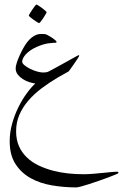

<svg xmlns="http://www.w3.org/2000/svg" viewBox="-20 -462 533 832"><path d="M493.2 288.1Q493.2 289.1 481.2 294.2Q469.2 299.3 450.9 306.2Q432.6 313 410.4 320.8Q388.2 328.6 367.9 335.2Q347.7 341.8 332 345.9Q316.4 350.1 311 350.1Q256.8 350.1 205.1 341.3Q153.3 332.5 112.5 309.8Q71.8 287.1 46.9 248.3Q22 209.5 22 149.9Q22 111.8 32.5 74.2Q43 36.6 59.3 3.4Q75.7 -29.8 95.2 -56.6Q114.7 -83.5 132.8 -100.1Q121.1 -101.6 106.2 -106.4Q91.3 -111.3 78.4 -119.6Q65.4 -127.9 56.6 -139.4Q47.9 -150.9 47.9 -166Q47.9 -174.8 52.5 -189.5Q57.1 -204.1 64.5 -220.5Q71.8 -236.8 80.6 -252.7Q89.4 -268.6 98.1 -279.8Q108.4 -292.5 117.7 -299.6Q127 -306.6 135 -310.1Q143.1 -313.5 149.9 -314.2Q156.7 -314.9 161.1 -314.9Q167 -314.9 173.6 -314.2Q180.2 -313.5 184.1 -311Q189.9 -308.1 197.3 -303.7Q204.6 -299.3 210.7 -294.9Q216.8 -290.5 220.9 -286.6Q225.1 -282.7 225.1 -280.8Q225.1 -279.8 224.6 -278.8Q223.6 -276.9 222.2 -276.9Q211.4 -276.9 189.9 -274.2Q168.5 -271.5 139.2 -258.8Q121.6 -251 109.6 -242.2Q97.7 -233.4 90.3 -224.9Q83 -216.3 79.6 -208.5Q76.2 -200.7 76.2 -194.8Q76.2 -187.5 86.2 -179.2Q96.2 -170.9 110.4 -163.8Q124.5 -156.7 139.9 -152.3Q155.3 -147.9 166 -147.9Q168.9 -147.9 177 -148.4Q185.1 -148.9 191.9 -152.8Q200.7 -157.2 213.6 -164.3Q226.6 -171.4 240.7 -179.2Q254.9 -187 269 -194.8Q283.2 -202.6 294.4 -209Q305.7 -215.3 313 -219.2Q320.3 -223.1 320.8 -223.1Q323.2 -223.1 323.2 -220.2Q323.2 -218.8 316.7 -208.5Q310.1 -198.2 301.8 -186.3Q293.5 -174.3 286.1 -164.1Q278.8 -153.8 277.8 -152.8Q274.9 -150.4 261.7 -143.6Q248.5 -136.7 231.9 -127Q192.9 -104 159.7 -78.9Q126.5 -53.7 102.1 -25.1Q77.6 3.4 63.7 36.1Q49.8 68.8 49.8 106.9Q49.8 144 62.5 172.1Q75.2 200.2 97.2 220.9Q119.1 241.7 148.2 255.4Q177.2 269 209.7 277.6Q242.2 286.1 276.1 289.6Q310.1 293 341.8 293Q359.9 293 380.9 291.3Q401.9 289.6 421.9 287.6Q441.9 285.6 459.2 283.9Q476.6 282.2 487.8 282.2Q493.2 282.2 493.2 288.1ZM182.1 -409.7Q182.1 -407.7 177.7 -400.1Q173.3 -392.6 167.7 -384Q162.1 -375.5 156.7 -368.7Q151.4 -361.8 148.9 -361.8Q147.9 -361.8 140.9 -366.2Q133.8 -370.6 125.7 -376.2Q117.7 -381.8 111.3 -387.2Q105 -392.6 105 -394.5Q105 -396.5 109.6 -404.1Q114.3 -411.6 119.9 -420.2Q125.5 -428.7 130.9 -435.5Q136.2 -442.4 137.7 -442.4Q139.6 -442.4 147 -437.7Q154.3 -433.1 162.1 -427.2Q169.9 -421.4 176 -416Q182.1 -410.6 182.1 -409.7Z"/></svg>

Font: Scheherazade Urdu
Style: Regular
Weight: 400
Designer: SIL International
Foundry: SIL International
Version: Version 1.005 (build 117/117)